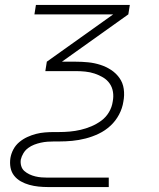

<svg xmlns="http://www.w3.org/2000/svg" viewBox="-20 -540 640 775"><path d="M419 215H173Q154 215 135 213Q116 211 98 206Q80 201 64 192Q48 183 37 169Q26 155 22.5 136.5Q19 118 22 98Q25 80 34 63Q43 46 58 33.5Q73 21 90.5 13Q108 5 125.5 0.5Q143 -4 161.5 -5.5Q180 -7 198 -7H218Q240 -7 262 -9Q284 -11 305.5 -16Q327 -21 348.5 -30Q370 -39 389 -53Q408 -67 420 -87.5Q432 -108 435 -130Q439 -150 436 -169Q433 -188 422.5 -203Q412 -218 396 -227.5Q380 -237 362 -243Q344 -249 324.5 -251Q305 -253 285 -253H163L169 -291L437 -482H119L125 -520H504L498 -482L230 -291H285Q311 -291 336 -288.5Q361 -286 384.5 -278.5Q408 -271 428 -258Q448 -245 462 -225.5Q476 -206 479.5 -181Q483 -156 478 -130Q474 -103 460.5 -77.5Q447 -52 426 -32.5Q405 -13 379 -0.5Q353 12 325.5 19Q298 26 271.5 28.5Q245 31 219 31H198Q185 31 171.5 32Q158 33 144.5 36Q131 39 118 44Q105 49 93.5 57.5Q82 66 74.5 78.5Q67 91 64 104Q62 117 65.5 129.5Q69 142 78 150Q87 158 98.5 163.5Q110 169 122.5 172Q135 175 147.5 176Q160 177 173 177H419Z"/></svg>

Font: Iosevka Extralight Extended
Style: Italic
Weight: 200
Width: 7
Italic angle: -9°
Monospace: yes
Designer: Belleve Invis
Foundry: Belleve Invis
Version: Version 32.5.0; ttfautohint (v1.8.4)